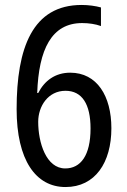

<svg xmlns="http://www.w3.org/2000/svg" viewBox="-20 -744 512 774"><path d="M47 -304C47 -99 124 10 244 10C364 10 429 -89 429 -227C429 -357 371 -451 263 -451C202 -451 159 -418 134 -369H130C136 -545 188 -651 311 -651C338 -651 365 -647 387 -639V-714C365 -720 337 -724 309 -724C111 -724 47 -551 47 -304ZM243 -65C166 -65 134 -169 134 -253C134 -316 174 -378 244 -378C311 -378 345 -324 345 -226C345 -117 305 -65 243 -65Z"/></svg>

Font: Noto Sans Myanmar UI Condensed
Style: Regular
Weight: 400
Width: 3
Designer: Monotype Design Team
Foundry: Monotype Imaging Inc.
Version: Version 2.103